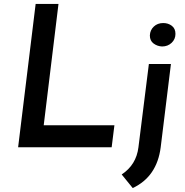

<svg xmlns="http://www.w3.org/2000/svg" viewBox="-20 -748 939 975"><path d="M277 -728 202 -112H561L547 0H72L161 -728ZM683 0 736 -423H848L796 0Q777 149 654 207L598 138Q672 89 683 0ZM809 -631Q834 -631 852.5 -617Q871 -603 871 -576Q871 -549 851.5 -530.5Q832 -512 803 -512Q779 -513 760 -527Q741 -541 741 -568Q742 -595 761 -613Q780 -631 809 -631Z"/></svg>

Font: Josefin Sans SemiBold
Style: Italic
Weight: 600
Italic angle: -7°
Designer: Santiago Orozco
Foundry: Typemade
Version: Version 2.000